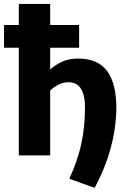

<svg xmlns="http://www.w3.org/2000/svg" viewBox="-41 -768 632 949"><path d="M-21 -644.5H52V-748.5H207V-644.5H350V-532H207V-425Q235 -449 267.8 -463.8Q300.5 -478.5 346 -478.5Q442.5 -478.5 488.2 -417.2Q534 -356 534 -235.5Q534 -186 526.5 -134.5Q519 -83 505 -32.2Q491 18.5 471 67.2Q451 116 426.5 160.5L301.5 115.5Q321 73 335.8 31.2Q350.5 -10.5 360 -53.2Q369.5 -96 374.2 -141Q379 -186 379 -235.5Q379 -271.5 372.8 -295.8Q366.5 -320 355.5 -334.8Q344.5 -349.5 329.8 -355.5Q315 -361.5 298 -361.5Q272.5 -361.5 250 -350.5Q227.5 -339.5 207 -321V0H52V-532H-21Z"/></svg>

Font: Lato Black
Style: Regular
Weight: 900
Designer: Lukasz Dziedzic
Foundry: tyPoland Lukasz Dziedzic
Version: Version 2.007; 2014-02-27